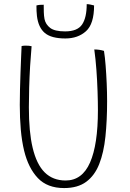

<svg xmlns="http://www.w3.org/2000/svg" viewBox="-20 -910 646 951"><path d="M297.5 21.5Q214.5 21.5 167.5 -28Q120.5 -77.5 99.5 -163.5Q88 -211 83 -268.2Q78 -325.5 78 -390Q78 -424.5 79 -465.5Q80 -506.5 81.5 -547.8Q83 -589 84.5 -624.2Q86 -659.5 87 -682Q97 -684 107 -684Q125.5 -684 136.5 -681Q132.5 -637 129.2 -583.2Q126 -529.5 124.5 -476Q123 -422.5 123 -378.5Q123 -256.5 141.5 -179Q161 -96 201.5 -56Q242 -16 305 -16Q387 -16 426 -105Q465 -194 465 -364Q465 -405 463.2 -457.5Q461.5 -510 457.5 -564.2Q453.5 -618.5 447 -665Q472.5 -665 495 -658Q500 -627 503.2 -585Q506.5 -543 508.5 -497.2Q510.5 -451.5 510.5 -409Q510.5 -312.5 502.2 -233.5Q494 -154.5 471.5 -97.5Q449 -40.5 407 -9.5Q365 21.5 297.5 21.5ZM446 -883Q446 -791.5 406 -755.5Q366 -719.5 303.5 -719.5Q234.5 -719.5 202.2 -746.5Q170 -773.5 163 -830.5Q161.5 -842.5 161 -855.8Q160.5 -869 160.5 -883Q170.5 -885.5 178.5 -886Q186.5 -886.5 196.5 -886.5Q196.5 -868 197 -849.8Q197.5 -831.5 200.5 -815.5Q206 -789 228.5 -771.8Q251 -754.5 302.5 -754.5Q363.5 -754.5 386.5 -788.5Q409.5 -822.5 409.5 -889.5Q418 -889.5 428.5 -887.2Q439 -885 446 -883Z"/></svg>

Font: Grandstander Thin
Style: Regular
Weight: 100
Designer: Tyler Finck
Foundry: Etcetera Type Co
Version: Version 1.200; ttfautohint (v1.8.3)